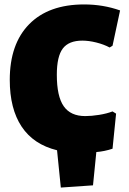

<svg xmlns="http://www.w3.org/2000/svg" viewBox="-20 -678 582 865"><path d="M487 -176 503 -166 487 -8Q451 4 414 7L399 157L254 167L237 -1Q131 -27 77.5 -107.5Q24 -188 24 -318Q24 -480 111.5 -569Q199 -658 359 -658Q445 -658 521 -631L487 -472L474 -464Q448 -478 414 -486.5Q380 -495 351 -495Q290 -495 263 -459.5Q236 -424 236 -341Q236 -244 267 -199.5Q298 -155 364 -155Q392 -155 426.5 -160.5Q461 -166 487 -176Z"/></svg>

Font: Luna Sans Black
Style: Regular
Weight: 900
Designer: Juan Pablo del Peral
Foundry: Huerta Tipografica
Version: Version 2.001; ttfautohint (v1.5)